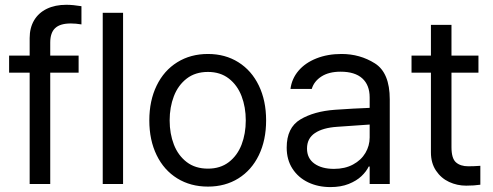

<svg xmlns="http://www.w3.org/2000/svg" viewBox="-20 -760 2037 793"><path d="M304.7 -460H187.5V0H102.5V-460H17.6V-530.3H102.5V-602.5Q102.5 -645 120.8 -676Q139.2 -707 173.3 -723.6Q207.5 -740.2 253.9 -740.2Q281.2 -740.2 316.4 -734.4V-659.2Q293 -663.1 272.5 -663.1Q228.5 -663.1 208 -644Q187.5 -625 187.5 -584V-530.3H304.7Z M488.3 0H404.3V-707H488.3Z M596.7 -262.7Q596.7 -344.2 627 -406.5Q657.2 -468.8 712.2 -502.9Q767.1 -537.1 838.9 -537.1Q910.2 -537.1 964.6 -502.9Q1019 -468.8 1049.1 -406.5Q1079.1 -344.2 1079.1 -262.7Q1079.1 -181.2 1049.1 -119.1Q1019 -57.1 964.6 -23.2Q910.2 10.7 838.9 10.7Q767.1 10.7 712.2 -23.2Q657.2 -57.1 627 -119.1Q596.7 -181.2 596.7 -262.7ZM995.1 -262.7Q995.1 -317.4 977.8 -362.8Q960.4 -408.2 925.3 -435.5Q890.1 -462.9 838.9 -462.9Q786.6 -462.9 751.2 -435.5Q715.8 -408.2 698.2 -362.8Q680.7 -317.4 680.7 -262.7Q680.7 -208 698.2 -162.8Q715.8 -117.7 751.2 -90.6Q786.6 -63.5 838.9 -63.5Q890.1 -63.5 925.3 -90.6Q960.4 -117.7 977.8 -162.8Q995.1 -208 995.1 -262.7Z M1363.3 -306.6Q1396.5 -309.1 1437.7 -311.3Q1479 -313.5 1506.8 -314.5V-357.4Q1506.8 -408.7 1476.3 -436.3Q1445.8 -463.9 1386.7 -463.9Q1338.4 -463.9 1307.6 -444.1Q1276.9 -424.3 1267.6 -392.6H1179.7Q1185.1 -435.1 1212.9 -467.8Q1240.7 -500.5 1286.9 -518.8Q1333 -537.1 1390.6 -537.1Q1466.8 -537.1 1528.3 -498.3Q1589.8 -459.5 1589.8 -349.6V0H1506.8V-72.3H1502.9Q1493.2 -51.8 1472.9 -32.5Q1452.6 -13.2 1420.2 -0.2Q1387.7 12.7 1344.7 12.7Q1293.9 12.7 1252.9 -6.8Q1211.9 -26.4 1188 -63.2Q1164.1 -100.1 1164.1 -150.4Q1164.1 -232.9 1220.5 -266.6Q1276.9 -300.3 1363.3 -306.6ZM1359.4 -62.5Q1404.8 -62.5 1438.2 -80.6Q1471.7 -98.6 1489.3 -128.4Q1506.8 -158.2 1506.8 -192.4V-245.6L1373 -236.3Q1313.5 -232.4 1280.8 -210.4Q1248 -188.5 1248 -146.5Q1248 -106 1278.6 -84.2Q1309.1 -62.5 1359.4 -62.5Z M1956.1 -460H1844.7V-152.3Q1844.7 -105.5 1863.3 -89.4Q1881.8 -73.2 1914.1 -73.2Q1938.5 -73.2 1963.9 -75.2V2.9Q1938.5 6.8 1905.3 6.8Q1868.2 6.8 1835 -8.5Q1801.8 -23.9 1780.8 -55.2Q1759.8 -86.4 1759.8 -130.9V-460H1679.7V-530.3H1759.8V-657.2H1844.7V-530.3H1956.1Z"/></svg>

Font: Pretendard
Style: Regular
Weight: 400
Designer: Base glyphs from Inter by Rasmus Andersson; Hangeul glyphs from Noto Sans CJK(Source Han Sans) by Jang Soo-young and Kan
Foundry: Kil Hyung-jin
Version: Version 1.309